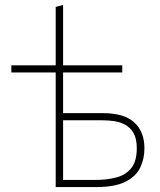

<svg xmlns="http://www.w3.org/2000/svg" viewBox="-20 -759 649 779"><path d="M206 0Q206 -56.5 206 -108.5Q206 -160.5 206 -221V-494Q206 -558 206 -617.2Q206 -676.5 206 -731L236 -739Q236 -678.5 236 -618.2Q236 -558 236 -494V-271Q236 -204.5 236 -147.5Q236 -90.5 236 -29H367.5Q414 -29 452 -39Q490 -49 512.5 -76.8Q535 -104.5 535 -157.5Q535 -196.5 521.8 -219.2Q508.5 -242 487.2 -253.2Q466 -264.5 441.5 -267.8Q417 -271 395 -271H230L219.5 -300Q241.5 -300 272.2 -300Q303 -300 336 -300Q369 -300 397 -300Q483.5 -300 524.8 -262.2Q566 -224.5 566 -157.5Q566 -114 548.5 -78.2Q531 -42.5 488.2 -21.2Q445.5 0 370 0Q324 0 279.2 0Q234.5 0 206 0ZM26 -465V-494H218.5V-465H201.5Q159 -465 114.2 -465Q69.5 -465 26 -465ZM223.5 -465V-494H476V-465Q418.5 -465 359.5 -465Q300.5 -465 244.5 -465Z"/></svg>

Font: Commissioner Thin
Style: Regular
Weight: 100
Designer: Kostas Bartsokas
Foundry: Kostas Bartsokas
Version: Version 1.001;gftools[0.9.23]